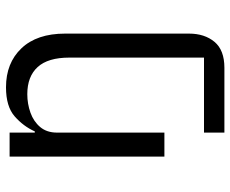

<svg xmlns="http://www.w3.org/2000/svg" viewBox="-84 -484 768 640"><g transform="rotate(-90 300.0 -164.0)"><path d="M178 132H428V-317Q428 -388 396.5 -422.5Q365 -457 306 -457Q274 -457 244.5 -446.5Q215 -436 196.5 -414Q178 -392 178 -358V0H98V-516H178V-432H182Q199 -470 232 -499Q265 -528 329 -528Q410 -528 459 -476.5Q508 -425 508 -331V82Q508 134 480.5 167Q453 200 394 200H178Z"/></g></svg>

Font: Lilex
Style: Regular
Weight: 400
Monospace: yes
Designer: Mike Abbink, Paul van der Laan, Pieter van Rosmalen, Mikhael Khrustik
Foundry: Mikhael Khrustik
Version: Version 2.510